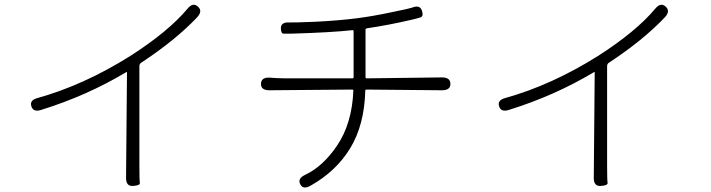

<svg xmlns="http://www.w3.org/2000/svg" viewBox="-20 -775 3040 821"><path d="M550 20Q519 23 519 -14L523 -464Q523 -469 519 -466Q352 -366 156 -305Q122 -294 114 -321Q106 -347 141 -356Q338 -411 536 -535Q700 -640 782 -738Q805 -766 826 -747Q848 -728 823 -701Q730 -603 584 -507Q576 -502 576 -492V-69Q576 -5 578 6.5Q580 18 550 20Z M1308 19Q1276 37 1264 13Q1251 -11 1284 -27Q1361 -63 1421 -152Q1485 -246 1491 -387Q1491 -392 1486 -392L1132 -389Q1095 -389 1096 -417Q1097 -445 1133 -443L1163 -441Q1180 -440 1198 -440H1487Q1492 -440 1492 -445V-642Q1492 -647 1487 -646Q1396 -636 1224 -631Q1206 -631 1193 -631Q1181 -631 1181 -656Q1182 -681 1218 -679Q1232 -678 1329 -682Q1429 -687 1507 -697Q1576 -706 1651 -722Q1734 -739 1741 -742Q1775 -756 1784 -730Q1793 -704 1776 -700Q1760 -695 1742 -691Q1639 -667 1549 -654Q1543 -653 1543 -647V-445Q1543 -440 1548 -440L1870 -444Q1906 -444 1906 -416Q1906 -389 1870 -389L1547 -392Q1542 -392 1542 -387Q1538 -241 1478 -142Q1418 -43 1308 19Z M2550 20Q2519 23 2519 -14L2523 -464Q2523 -469 2519 -466Q2352 -366 2156 -305Q2122 -294 2114 -321Q2106 -347 2141 -356Q2338 -411 2536 -535Q2700 -640 2782 -738Q2805 -766 2826 -747Q2848 -728 2823 -701Q2730 -603 2584 -507Q2576 -502 2576 -492V-69Q2576 -5 2578 6.5Q2580 18 2550 20Z"/></svg>

Font: Resource Han Rounded CN Light
Style: Regular
Weight: 300
Designer: Cyano Hao (round all glyphs); Ryoko NISHIZUKA 西塚涼子 (kana, bopomofo & ideographs); Paul D. Hunt (Latin, Greek & Cyrillic)
Foundry: Cyano Hao
Version: 0.990